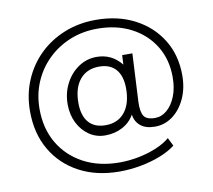

<svg xmlns="http://www.w3.org/2000/svg" viewBox="-81 -713 1024 923"><g transform="rotate(-10 431.5 -252.0)"><path d="M431 117Q319 117 234.5 72Q150 27 103 -53.8Q56 -134.5 56 -242Q56 -323.5 85 -392.5Q114 -461.5 166.2 -512.8Q218.5 -564 289.2 -592.5Q360 -621 443 -621Q550 -621 632 -578.5Q714 -536 760.5 -460.8Q807 -385.5 807 -287Q807 -223 783.8 -173Q760.5 -123 721.8 -94.5Q683 -66 636 -66Q591 -66 565.8 -86.5Q540.5 -107 535 -142Q515 -106 477.2 -86Q439.5 -66 393 -66Q349.5 -66 315 -89.5Q280.5 -113 260.2 -153.2Q240 -193.5 240 -244Q240 -299.5 263.8 -345.2Q287.5 -391 327.5 -418Q367.5 -445 416 -445Q490 -445 537 -386L539 -432H589L577 -197Q575 -149 588.5 -128Q602 -107 643 -107Q675 -107 701.5 -129.8Q728 -152.5 744 -192.8Q760 -233 760 -286Q760 -372 719.8 -437.8Q679.5 -503.5 608 -540.8Q536.5 -578 443 -578Q370.5 -578 308.8 -552.8Q247 -527.5 200.8 -482.2Q154.5 -437 128.8 -376.5Q103 -316 103 -245Q103 -150 145.2 -78.2Q187.5 -6.5 263 33.8Q338.5 74 439 74Q486 74 533.2 64.5Q580.5 55 620.5 38Q660.5 21 686 -1L706 39Q676 62.5 631.8 80Q587.5 97.5 535.5 107.2Q483.5 117 431 117ZM403 -114Q463 -114 496.5 -155.5Q530 -197 530 -271Q530 -332 501.8 -364.5Q473.5 -397 420 -397Q360 -397 326 -356Q292 -315 292 -242Q292 -180 320.5 -147Q349 -114 403 -114Z"/></g></svg>

Font: Geologica Thin
Style: Regular
Weight: 100
Designer: Sindre Bremnes, Frode Helland
Foundry: Monokrom Skriftforlag AS
Version: Version 1.010; ttfautohint (v1.8.4.7-5d5b);gftools[0.9.28]